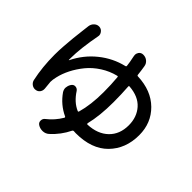

<svg xmlns="http://www.w3.org/2000/svg" viewBox="-194 -1019 1292 1292"><g transform="rotate(45 452.0 -373.5)"><path d="M542 -203.1Q542 -200.2 543.5 -198.2Q544.9 -196.3 547.9 -196.3Q640.6 -200.2 694.3 -252Q748 -303.7 748 -389.6Q748 -467.8 702.1 -519.5Q656.2 -571.3 567.4 -578.1Q564.5 -579.1 562 -576.7Q559.6 -574.2 560.5 -571.3Q565.4 -502.9 565.4 -427.7Q565.4 -296.9 542 -203.1ZM442.4 -744.1Q441.4 -749 441.4 -753.9Q441.4 -767.6 449.2 -779.3Q460.9 -794.9 480.5 -794.9Q481.4 -794.9 481.4 -794.9Q503.9 -794.9 520.5 -781.2Q538.1 -766.6 541 -745.1Q546.9 -710.9 550.8 -672.9Q551.8 -666 558.6 -666Q689.5 -661.1 767.1 -584.5Q844.7 -507.8 844.7 -392.6Q844.7 -263.7 764.2 -181.6Q683.6 -99.6 533.2 -99.6Q520.5 -99.6 513.7 -100.6Q506.8 -100.6 503.9 -94.7Q468.8 -22.5 410.2 30.3Q391.6 46.9 367.2 47.9Q364.3 47.9 362.3 47.9Q339.8 47.9 321.3 36.1Q305.7 26.4 305.7 7.8Q305.7 -10.7 319.3 -21.5Q371.1 -61.5 405.3 -119.1Q408.2 -126 402.3 -128.9Q326.2 -164.1 277.3 -234.4Q267.6 -250 267.6 -266.6Q267.6 -269.5 268.6 -272.5Q270.5 -293 283.2 -309.6Q293.9 -322.3 310.1 -320.8Q326.2 -319.3 335.9 -305.7Q377.9 -240.2 436.5 -214.8Q443.4 -211.9 445.3 -218.8Q470.7 -307.6 470.7 -427.7Q470.7 -500 464.8 -564.5Q464.8 -572.3 457 -570.3Q400.4 -556.6 350.1 -524.4Q299.8 -492.2 265.1 -449.7Q230.5 -407.2 207.5 -361.8Q184.6 -316.4 174.8 -272.5Q168 -244.1 168 -222.7Q168 -219.7 168.9 -215.8Q169.9 -195.3 173.8 -165Q173.8 -162.1 173.8 -158.2Q173.8 -144.5 165 -131.8Q154.3 -117.2 136.7 -115.2Q132.8 -114.3 128.9 -114.3Q114.3 -114.3 101.6 -123Q85.9 -133.8 81.1 -152.3Q58.6 -255.9 58.6 -373Q58.6 -411.1 62 -458.5Q65.4 -505.9 68.8 -538.6Q72.3 -571.3 77.6 -615.2Q83 -659.2 84 -668.9Q86.9 -690.4 102.5 -705.1Q117.2 -718.8 134.8 -718.8Q137.7 -718.8 139.6 -718.8Q160.2 -716.8 171.9 -699.2Q179.7 -688.5 179.7 -675.8Q179.7 -668.9 177.7 -662.1Q167 -609.4 158.2 -537.1Q151.4 -477.5 151.4 -432.6Q151.4 -424.8 151.4 -416Q151.4 -415 152.8 -414.6Q154.3 -414.1 154.3 -416Q199.2 -507.8 276.9 -570.3Q354.5 -632.8 449.2 -655.3Q457 -657.2 456.1 -664.1Q452.1 -699.2 445.3 -728.5Q442.4 -741.2 442.4 -744.1Z"/></g></svg>

Font: Gen Jyuu Gothic P Medium
Style: Regular
Weight: 500
Designer: [Source Han Sans]
Ryoko NISHIZUKA  (kana & ideographs); Paul D. Hunt (Latin, Greek & Cyrillic); Wenlong ZHANG  (bopomofo
Version: Version 1.002.20150607